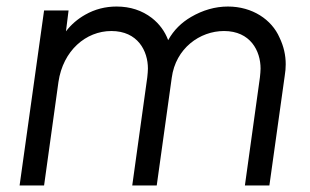

<svg xmlns="http://www.w3.org/2000/svg" viewBox="-20 -568 949 588"><path d="M115 0 159 -317C173 -413 243 -473 321 -473C402 -473 433 -412 433 -358C433 -350 432 -341 431 -331L385 0H460L506 -330C518 -420 592 -473 666 -473C747 -473 778 -412 778 -358C778 -350 777 -341 776 -331L730 0H805L852 -336C854 -348 855 -360 855 -371C855 -399 849 -426 836 -453C812 -508 753 -548 678 -548C639 -548 601 -537 565 -516C536 -499 512 -476 495 -445C485 -472 468 -495 445 -513C415 -536 379 -548 337 -548C303 -548 271 -540 241 -523C218 -510 198 -493 182 -472L190 -536H115L40 0Z"/></svg>

Font: Plus Jakarta Sans
Style: Italic
Weight: 400
Italic angle: -8°
Designer: Gumpita Rahayu
Foundry: Tokotype
Version: Version 2.071;gftools[0.9.30]